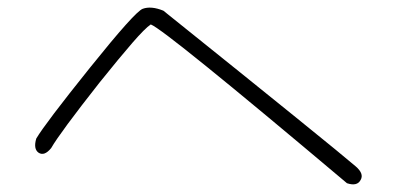

<svg xmlns="http://www.w3.org/2000/svg" viewBox="-20 -612 1040 503"><path d="M75 -249Q98 -288 216 -435Q334 -582 354 -589Q376 -597 408 -584Q854 -226 912 -176Q934 -157 925 -141Q916 -123 889 -132Q412 -534 375 -548Q360 -538 327 -500Q294 -462 241 -396Q137 -264 114 -224Q96 -202 81 -212Q67 -222 75 -249Z"/></svg>

Font: Yomogi
Style: Regular
Weight: 400
Designer: satsuyako
Foundry: satsuyako
Version: Version 3.100